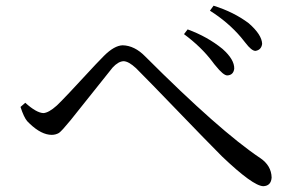

<svg xmlns="http://www.w3.org/2000/svg" viewBox="-20 -722 1040 672"><path d="M775.4 -458Q761.7 -458 734.4 -492.2Q733.4 -494.1 729.5 -498Q725.6 -503.9 723.6 -505.9Q684.6 -557.6 624 -602.5L636.7 -619.1Q706.1 -593.8 758.8 -550.8Q800.8 -513.7 799.8 -481.4Q796.9 -459 775.4 -458ZM874 -543.9Q860.4 -543.9 838.9 -572.3Q824.2 -590.8 823.2 -591.8Q778.3 -644.5 714.8 -684.6L727.5 -702.1Q798.8 -679.7 850.6 -640.6Q896.5 -600.6 897.5 -568.4Q894.5 -546.9 874 -543.9ZM75.2 -297.9Q63.5 -311.5 51.8 -347.7L68.4 -362.3Q107.4 -327.1 131.8 -326.2Q150.4 -327.1 178.7 -352.5Q200.2 -372.1 315.4 -497.1Q334 -516.6 343.8 -526.4Q379.9 -562.5 409.2 -563.5Q451.2 -562.5 488.3 -524.4Q749 -263.7 890.6 -168.9Q929.7 -142.6 930.7 -100.6Q928.7 -71.3 901.4 -70.3Q865.2 -71.3 756.8 -174.8Q736.3 -194.3 517.6 -420.9Q478.5 -460.9 456.1 -483.4Q429.7 -507.8 412.1 -507.8Q393.6 -506.8 374 -485.4Q373 -483.4 238.3 -315.4Q232.4 -307.6 227.5 -301.8Q196.3 -263.7 186.5 -256.8Q174.8 -250 161.1 -250Q125 -250 84 -289.1Q79.1 -293.9 75.2 -297.9Z"/></svg>

Font: GenYoMin JP Regular
Style: Regular
Weight: 400
Version: Version 1.001;PS 1;hotconv 16.6.51;makeotf.lib2.5.65220 DEVE